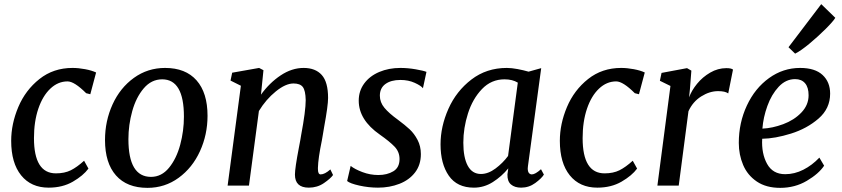

<svg xmlns="http://www.w3.org/2000/svg" viewBox="-20 -896 4065 927"><path d="M306 -503Q260 -503 223 -468Q186 -433 165 -371Q144 -309 144 -229Q144 -59 250 -59Q292 -59 322 -74Q352 -89 386 -120L407 -82Q382 -48 332 -19Q282 10 215 10Q130 10 82 -49.5Q34 -109 34 -216Q34 -298 68.5 -379.5Q103 -461 170.5 -514.5Q238 -568 330 -568Q359 -568 391 -562Q423 -556 444 -546L416 -441L396 -446Q339 -503 306 -503Z M982 -337Q982 -246 945.5 -166Q909 -86 842.5 -37.5Q776 11 692 11Q593 11 540 -49Q487 -109 487 -220Q487 -312 523.5 -392Q560 -472 626.5 -520Q693 -568 777 -568Q876 -568 929 -508Q982 -448 982 -337ZM600 -224Q600 -42 709 -42Q760 -42 796 -86Q832 -130 850 -197Q868 -264 868 -333Q868 -513 763 -513Q711 -513 674 -469.5Q637 -426 618.5 -359.5Q600 -293 600 -224Z M1446 -568Q1503 -568 1533.5 -534Q1564 -500 1564 -423Q1564 -386 1545 -283L1539 -247L1534 -218Q1516 -131 1515 -86V-80Q1515 -54 1528 -54Q1548 -54 1575 -78L1588 -51Q1576 -34 1544 -12Q1512 10 1471 10Q1404 10 1404 -53Q1404 -84 1423 -183L1430 -220L1434 -244Q1456 -361 1456 -413Q1455 -459 1442 -476Q1429 -493 1397 -493Q1359 -493 1311.5 -454.5Q1264 -416 1230 -360L1182 0H1079L1143 -482L1093 -507L1101 -545L1231 -568L1252 -557L1240 -439Q1281 -496 1335 -532Q1389 -568 1446 -568Z M1913 -510Q1868 -510 1841 -490.5Q1814 -471 1814 -434Q1814 -402 1836 -375.5Q1858 -349 1901 -318Q1936 -292 1958 -271.5Q1980 -251 1996 -220.5Q2012 -190 2012 -152Q2012 -100 1984 -63.5Q1956 -27 1908.5 -8.5Q1861 10 1805 10Q1760 10 1715 0Q1670 -10 1656 -22L1673 -95Q1693 -79 1730 -65Q1767 -51 1807 -51Q1849 -51 1879 -69Q1909 -87 1909 -128Q1909 -163 1885 -188Q1861 -213 1814 -246Q1712 -317 1712 -410Q1712 -457 1738.5 -493Q1765 -529 1811 -548.5Q1857 -568 1913 -568Q1949 -568 1986.5 -561.5Q2024 -555 2039 -549L2022 -470Q2013 -482 1982.5 -496Q1952 -510 1913 -510Z M2528 -83Q2528 -68 2533.5 -61Q2539 -54 2548 -54Q2564 -54 2592 -79L2606 -53Q2595 -35 2564.5 -12.5Q2534 10 2496 10Q2465 10 2447 -5.5Q2429 -21 2430 -54L2434 -83Q2402 -44 2359.5 -17Q2317 10 2268 10Q2187 10 2147 -47.5Q2107 -105 2107 -199Q2107 -285 2145 -370.5Q2183 -456 2256 -512Q2329 -568 2427 -568Q2450 -568 2479 -562.5Q2508 -557 2532 -550L2593 -567L2529 -94Q2528 -90 2528 -83ZM2416 -513Q2352 -513 2307 -466Q2262 -419 2239.5 -348.5Q2217 -278 2217 -207Q2217 -135 2238.5 -95.5Q2260 -56 2302 -56Q2337 -56 2372.5 -82.5Q2408 -109 2433 -143L2480 -497Q2454 -513 2416 -513Z M2955 -503Q2909 -503 2872 -468Q2835 -433 2814 -371Q2793 -309 2793 -229Q2793 -59 2899 -59Q2941 -59 2971 -74Q3001 -89 3035 -120L3056 -82Q3031 -48 2981 -19Q2931 10 2864 10Q2779 10 2731 -49.5Q2683 -109 2683 -216Q2683 -298 2717.5 -379.5Q2752 -461 2819.5 -514.5Q2887 -568 2979 -568Q3008 -568 3040 -562Q3072 -556 3093 -546L3065 -441L3045 -446Q2988 -503 2955 -503Z M3487 -567Q3511 -567 3519 -560L3496 -445Q3481 -456 3447 -456Q3406 -456 3365.5 -430.5Q3325 -405 3304 -359L3257 0H3154L3217 -481L3166 -506L3174 -544L3297 -567L3318 -555L3311 -465L3307 -426Q3319 -459 3345.5 -491.5Q3372 -524 3409 -545.5Q3446 -567 3487 -567Z M3747 11Q3679 11 3634 -19.5Q3589 -50 3568 -99.5Q3547 -149 3547 -206Q3547 -303 3586 -386.5Q3625 -470 3693 -519Q3761 -568 3843 -568Q3915 -568 3951.5 -534Q3988 -500 3988 -444Q3988 -372 3932 -323.5Q3876 -275 3799 -251Q3722 -227 3660 -226Q3656 -155 3683.5 -105Q3711 -55 3771 -55Q3816 -55 3858.5 -76.5Q3901 -98 3936 -135L3959 -96Q3933 -57 3875.5 -23Q3818 11 3747 11ZM3661 -275Q3709 -277 3761.5 -296.5Q3814 -316 3849 -352.5Q3884 -389 3884 -436Q3884 -474 3867 -494Q3850 -514 3819 -514Q3774 -514 3739.5 -477Q3705 -440 3685 -384.5Q3665 -329 3661 -275ZM3945 -876 4013 -810Q4003 -793 3967 -757Q3931 -721 3889 -686Q3847 -651 3819 -637L3787 -668Z"/></svg>

Font: Koeln Type Serif
Style: Italic
Weight: 400
Italic angle: -8°
Designer: Eben Sorkin
Foundry: Eben Sorkin
Version: Version 2.002